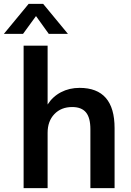

<svg xmlns="http://www.w3.org/2000/svg" viewBox="-54 -972 677 992"><path d="M538 -310V0H413V-304Q413 -364 390 -391.5Q367 -419 319 -419Q262 -419 227 -382.5Q192 -346 192 -286V0H68V-736H192V-432Q218 -473 261 -495.5Q304 -518 357 -518Q538 -518 538 -310ZM65 -797H-34L94 -952H169L297 -797H198L132 -889Z"/></svg>

Font: Muli-Bold
Style: Bold
Weight: 700
Version: Version 2.000